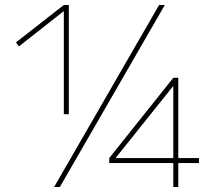

<svg xmlns="http://www.w3.org/2000/svg" viewBox="-20 -750 873 770"><path d="M197 0 618 -730H641L220 0ZM236 -292V-704H234L56 -564L44 -580L236 -730H256V-292ZM675 0V-96H418V-116L675 -438H695V-116H778V-96H695V0ZM445 -116H675V-403H673L445 -118Z"/></svg>

Font: M PLUS 2 Thin Thin
Style: Regular
Weight: 250
Version: Version 1.001